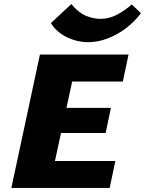

<svg xmlns="http://www.w3.org/2000/svg" viewBox="-20 -927 715 947"><path d="M521 0H36L177 -658H614L586 -525H336L251 -133H549ZM153 -271 180 -395H527L501 -271ZM415 -719Q360 -719 309 -744Q258 -769 231 -813L332 -907Q365 -866 402 -850Q439 -834 476 -834Q516 -834 554 -853Q592 -872 630 -905L675 -862Q644 -820 601 -787.5Q558 -755 510 -737Q462 -719 415 -719Z"/></svg>

Font: Ysabeau Office Black
Style: Italic
Weight: 900
Italic angle: -12°
Designer: Christian Thalmann (Catharsis Fonts)
Version: Version 2.001;gftools[0.9.30]; featfreeze: tnum,lnum,ss02